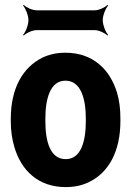

<svg xmlns="http://www.w3.org/2000/svg" viewBox="-20 -753 551 783"><path d="M24 -269V-259C24 -220 29 -185 39 -152C67 -58 136 10 248 10C284 10 316 3 344 -11C422 -49 471 -134 471 -259V-269C471 -308 467 -343 457 -376C428 -470 359 -538 247 -538C211 -538 181 -531 153 -518C74 -479 24 -394 24 -269ZM330 -269V-259C330 -176 310 -104 248 -104C185 -104 165 -175 165 -259V-269C165 -351 185 -424 247 -424C309 -424 330 -352 330 -269ZM399 -671C399 -690 411 -720 421 -730L418 -733C409 -723 383 -711 367 -711H129C112 -711 86 -723 77 -733L74 -730C84 -720 96 -690 96 -671C96 -651 84 -621 74 -611L77 -608C86 -618 112 -630 129 -630H367C383 -630 409 -618 418 -608L421 -611C411 -621 399 -651 399 -671Z"/></svg>

Font: Asimov
Style: EdgeExtreme
Weight: 500
Designer: Google
Version: Version 2.000980: 2014